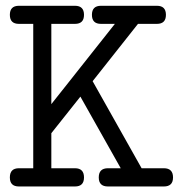

<svg xmlns="http://www.w3.org/2000/svg" viewBox="-20 -638 642 674"><path d="M46.4 -554.2Q14.6 -554.2 14.6 -585.9Q14.6 -617.7 46.4 -617.7H243.2Q274.9 -617.7 274.9 -585.9Q274.9 -554.2 243.2 -554.2H160.2V-272.5L240.7 -374Q241.7 -376 243.7 -377.9L383.3 -554.2H334.5Q302.7 -554.2 302.7 -585.9Q302.7 -617.7 334.5 -617.7H530.8Q562.5 -617.7 562.5 -585.9Q562.5 -554.2 530.8 -554.2H464.4L305.2 -353L477.1 -47.4H555.2Q587.4 -47.4 587.4 -15.1Q587.4 16.6 555.2 16.6H358.9Q326.7 16.6 326.7 -15.1Q326.7 -47.4 358.9 -47.4H403.8L262.2 -298.8L160.2 -170.4V-47.4H243.2Q274.9 -47.4 274.9 -15.1Q274.9 16.6 243.2 16.6H46.4Q14.6 16.6 14.6 -15.1Q14.6 -47.4 46.4 -47.4H96.7V-554.2Z"/></svg>

Font: Erica Type
Style: Regular
Weight: 400
Designer: Peter Wiegel
Foundry: Peter Wiegel
Version: Version 1.000 2010 initial release